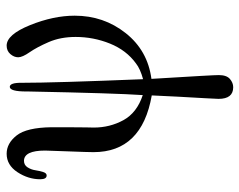

<svg xmlns="http://www.w3.org/2000/svg" viewBox="-94 -386 742 595"><g transform="rotate(-90 277.5 -89.0)"><path d="M19 -335.9Q19 -373 41 -406.5Q63 -439.9 98.1 -439.9Q130.4 -439.9 154.8 -408.9Q179.2 -377.9 180.2 -300.8V-255.9Q180.2 -214.8 179.7 -193.4Q179.2 -171.9 179.2 -169.9Q179.2 -120.1 202.1 -78.1Q225.1 -36.1 279.8 -18.1Q285.6 -102.1 291 -372.1V-378.9Q291 -429.7 305.2 -430.2Q318.4 -430.2 317.9 -393.1Q317.9 -292 329.1 -17.1Q361.3 -25.9 377.9 -39.1Q418.9 -68.8 439.5 -119.9Q460 -170.9 460 -226.1Q460 -272.9 444.1 -309.6Q428.2 -346.2 412.6 -368.7Q397 -391.1 397 -404.1Q397 -417 407 -428.5Q417 -439.9 433.1 -439.9Q467.3 -439.9 496.6 -367.4Q525.9 -294.9 525.9 -229Q525.9 -139.2 471.9 -71Q418 -2.9 330.1 8.8Q342.3 207 341.8 217.8Q341.8 241.7 329.8 252Q317.9 262.2 304.2 262.2Q268.1 262.2 268.1 216.8Q268.1 213.9 270 177.5Q272 141.1 274.9 90.6Q277.8 40 278.8 9.8Q103 -21 103 -170.9Q103 -188 105.5 -251.5Q107.9 -314.9 107.9 -320.8Q107.9 -385.7 76.2 -386.2Q63 -386.2 55.9 -375Q48.8 -363.8 46.9 -350.8Q44.9 -337.9 41.5 -326.9Q38.1 -315.9 30.8 -315.9Q19 -315.9 19 -335.9Z"/></g></svg>

Font: CMU Serif Upright Italic
Style: UprightItalic
Weight: 500
Version: Version 0.7.0